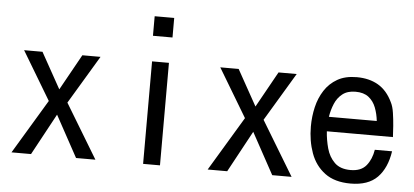

<svg xmlns="http://www.w3.org/2000/svg" viewBox="-51 -863 2102 975"><g transform="rotate(5 1000.0 -376.0)"><path d="M36.1 -3.9 202.1 -280.3 54.7 -526.4H148.4L250 -343.8L351.6 -526.4H444.3L296.9 -280.3L463.9 -3.9H365.2L250 -214.8L135.7 -3.9Z M700.2 -656.2V-755.9H799.8V-656.2ZM707 -3.9V-526.4H793V-3.9Z M1036.1 -3.9 1202.1 -280.3 1054.7 -526.4H1148.4L1250 -343.8L1351.6 -526.4H1444.3L1296.9 -280.3L1463.9 -3.9H1365.2L1250 -214.8L1135.7 -3.9Z M1764.6 3.9Q1683.6 3.9 1633.8 -33.2Q1584 -70.3 1561.5 -132.3Q1539.1 -194.3 1539.1 -267.6Q1539.1 -318.4 1550.3 -366.2Q1561.5 -414.1 1586.4 -452.6Q1611.3 -491.2 1651.4 -514.2Q1691.4 -537.1 1750 -537.1Q1813.5 -537.1 1859.4 -510.3Q1905.3 -483.4 1932.6 -425.8Q1943.4 -405.3 1948.2 -372.6Q1953.1 -339.8 1955.6 -306.6Q1958 -273.4 1959 -250H1622.1Q1625 -206.1 1636.7 -163.6Q1648.4 -121.1 1677.2 -92.8Q1706.1 -64.5 1758.8 -64.5Q1812.5 -64.5 1838.9 -96.7Q1865.2 -128.9 1873 -177.7H1960.9Q1948.2 -91.8 1901.4 -43.9Q1854.5 3.9 1764.6 3.9ZM1626 -324.2H1870.1Q1866.2 -360.4 1854 -392.1Q1841.8 -423.8 1816.9 -443.4Q1792 -462.9 1750 -462.9Q1709 -462.9 1683.6 -442.9Q1658.2 -422.9 1645 -391.6Q1631.8 -360.4 1626 -324.2Z"/></g></svg>

Font: Kosugi
Style: Regular
Weight: 400
Version: Version 4.002